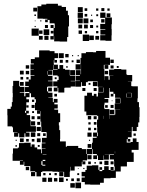

<svg xmlns="http://www.w3.org/2000/svg" viewBox="-20 -977 782 1021"><path d="M232 -877H208V-878H179V-944H200V-953H226V-957H288V-947H308V-940H331V-920H341V-896H347V-836H342V-832H343V-780H337V-756H297V-757H268V-784H266V-767H248V-785H265V-828H271V-849H270V-853H244V-871H234V-859H220V-873H232ZM394 -939H420V-913H394ZM157 -936H177V-916H157ZM519 -934H535V-918H519ZM430 -933H444V-919H430ZM491 -932H503V-920H491ZM551 -932H563V-920H551ZM393 -910H421V-882H393ZM573 -760H541V-762H513V-790H540V-793H514V-819H540V-822H513V-850H539V-882H513V-910H541V-884H575V-848H573V-823H574V-789H573ZM547 -906H567V-886H547ZM430 -903H444V-889H430ZM492 -901H502V-891H492ZM163 -900H171V-892H163ZM464 -899H470V-893H464ZM394 -879H420V-853H394ZM424 -879H450V-853H424ZM518 -857V-875H536V-857ZM460 -873H474V-859H460ZM194 -863V-869H200V-863ZM165 -864V-868H169V-864ZM397 -846H417V-826H397ZM427 -846H447V-826H427ZM219 -828V-844H235V-828ZM249 -828V-844H265V-828ZM459 -844H475V-828H459ZM502 -831H492V-841H502ZM170 -833H164V-839H170ZM148 -825H186V-787H148ZM212 -821H242V-791H212ZM206 -797H188V-815H206ZM416 -815V-797H398V-815ZM250 -799V-813H264V-799ZM443 -812V-800H431V-812ZM491 -812H503V-800H491ZM420 -793H454V-759H420ZM455 -788H479V-764H455ZM238 -787V-765H216V-787ZM207 -766H187V-786H207ZM487 -786H507V-766H487ZM719 -407H722V-355H721V-326H715V-302H707V-280H685V-302H681V-276H660V-275H680V-247H660V-238H673V-224H659V-237H654V-219H675V-222H686V-241H706V-222H717V-180H680V-166H691V-116H655V-92H622V-65H596V-31H568V-29H532V-5H512V5H460V4H431V-9H414V-33H431V-39H414V-63H434V-73H441V-96H469V-98H503V-74H509V-67H524V-73H534V-93H558V-73H568V-71H590V-92H587V-121H586V-129H564V-153H586V-156H562V-155H537V-154H559V-128H533V-150H531V-126H501V-150H496V-131H476V-151H495V-158H473V-184H470V-157H443V-124H420V-119H434V-103H418V-117H415V-92H377V-70H355V-90H353V-64H351V-36H321V-63H288V-64H259V-66H205V-62H198V-39H174V-62H167V-66H141V-93H138V-94H109V-117H106V-101H86V-121H102V-123H85V-122H47V-160H49V-188H75V-192H81V-216H109V-218H143V-197H148V-209H164V-193H178V-183H198V-162H202V-185H222V-187H202V-215H222V-218H203V-244H228V-272H227V-275H200V-304H199V-330H195V-372H197V-386H195V-372H177V-390H191V-391H166V-431H171V-449H164V-460H145V-481H137V-460H120V-449H134V-433H120V-417H119V-388H113V-377H119V-388H133V-374H122V-365H140V-338H143V-306H171V-276H119V-272H137V-250H115V-268H110V-247H82V-268H77V-250H55V-272H73V-274H49V-300H45V-305H20V-364H19V-398H37V-410H43V-434H47V-460H48V-482H47V-520H50V-547H82V-520H85V-515H110V-487H85V-484H109V-465H115V-482H136V-488H113V-514H133V-519H114V-543H133V-554H143V-574H163V-577H142V-605H160V-607H142V-635H160V-639H144V-663H165V-672H188V-709H244V-705H270V-694H289V-668H270V-658H283V-644H269V-657H266V-633H288V-611H296V-631H316V-611H326V-606H351V-577H352V-575H380V-547H356V-545H380V-517H356V-511H327V-510H322V-485H290V-510H286V-491H266V-511H285V-518H263V-544H285V-552H292V-571H286V-576H261V-605H238V-603H258V-579H235V-574H259V-548H235V-545H260V-517H233V-514H230V-491H236V-484H259V-458H237V-456H261V-434H266V-451H286V-431H269V-422H287V-400H269V-394H289V-375H300V-327H293V-310H295V-285H300V-237H299V-225H330V-197H336V-201H396V-190H415V-184H439V-158H442V-185H469V-218H473V-244H494V-250H475V-272H497V-253H501V-272H497V-301H496V-341H502V-361H496V-364H439V-384H429V-468H443V-484H469V-468H479V-478H493V-464H501V-486H531V-511H529V-488H503V-514H526V-515H500V-543H498V-546H472V-545H447V-540H437V-520H415V-540H411V-516H381V-546H405V-548H383V-574H405V-578H383V-604H409V-582H411V-633H410V-607H382V-635H408V-669H413V-694H437V-700H475V-699H491V-706H541V-670H565V-632H532V-610H535V-572H534V-551H535V-572H557V-553H563V-574H583V-575H560V-607H587V-610H625V-607H652V-581H656V-578H683V-544H660V-543H678V-519H684V-518H713V-454H711V-434H719ZM293 -694H319V-668H293ZM327 -690H345V-672H327ZM363 -684H369V-678H363ZM393 -684H399V-678H393ZM387 -660H405V-642H387ZM567 -660H585V-642H567ZM314 -659V-643H298V-659ZM329 -658H343V-644H329ZM361 -656H371V-646H361ZM262 -631V-606H286V-609H264V-631ZM536 -631H556V-611H536ZM117 -630H135V-612H117ZM584 -629V-613H568V-629ZM601 -626H611V-616H601ZM340 -625V-617H332V-625ZM353 -604H379V-578H353ZM86 -601H106V-581H86ZM117 -600H135V-582H117ZM555 -600V-582H537V-600ZM234 -599H232V-580H234ZM103 -568V-554H89V-568ZM132 -567V-555H120V-567ZM271 -556V-566H281V-556ZM498 -519H474V-543H498ZM86 -541H106V-521H86ZM451 -526V-536H461V-526ZM236 -511H256V-491H236ZM418 -509H434V-493H418ZM478 -509H494V-493H478ZM564 -509H561V-456H536V-451H556V-431H536V-421H534V-401H536V-397H562V-365H561V-345H562V-365H589V-368H593V-394H619V-395H590V-427H619V-428H621V-454H619V-457H592V-478H583V-489H564ZM679 -459V-483H657V-482H677V-460H655V-480H653V-459ZM283 -478V-464H269V-478ZM583 -464H569V-478H583ZM619 -428H593V-454H619ZM150 -435V-447H162V-435ZM574 -443H578V-439H574ZM164 -403H148V-419H164ZM568 -419H584V-403H568ZM553 -404H539V-418H553ZM132 -417V-405H120V-417ZM564 -393H588V-369H564ZM161 -386V-376H151V-386ZM531 -345V-361H530V-345ZM447 -360H465V-342H447ZM164 -343H148V-359H164ZM178 -359H194V-343H178ZM478 -359H494V-343H478ZM167 -310H145V-332H167ZM194 -313H178V-329H194ZM479 -328H493V-314H479ZM450 -315V-327H462V-315ZM197 -280H175V-302H197ZM463 -284H449V-298H463ZM492 -297V-285H480V-297ZM144 -273H168V-249H144ZM467 -250H445V-272H467ZM178 -253V-269H194V-253ZM209 -254V-268H223V-254ZM702 -267V-255H690V-267ZM86 -221V-241H106V-221ZM176 -241H196V-221H176ZM119 -224V-238H133V-224ZM163 -238V-224H149V-238ZM63 -228V-234H69V-228ZM453 -228V-234H459V-228ZM466 -191H446V-211H466ZM191 -206V-196H181V-206ZM70 -197H62V-205H70ZM592 -161V-172H591V-161ZM207 -155H227V-157H207ZM445 -152H467V-130H445ZM221 -127H207V-121H221ZM535 -100V-122H557V-100ZM200 -120V-100H205V-96H221V-101H206V-120ZM568 -119H584V-103H568ZM463 -118V-104H449V-118ZM509 -118H523V-104H509ZM482 -107V-115H490V-107ZM135 -72H117V-90H135ZM568 -89H584V-73H568ZM509 -88H523V-74H509ZM423 -78V-84H429V-78ZM394 -79V-83H398V-79ZM167 -40H145V-62H167ZM295 -40V-62H317V-40ZM210 -45V-57H222V-45ZM270 -45V-57H282V-45ZM241 -46V-56H251V-46ZM401 -46H391V-56H401ZM318 -9H294V-33H318ZM227 -10H205V-32H227ZM257 -10H235V-32H257ZM285 -12H267V-30H285ZM404 -13H388V-29H404ZM359 -14V-28H373V-14ZM341 -16H331V-26H341ZM411 24H381V-6H411ZM378 21H354V-3H378Z"/></svg>

Font: Rubik-Storm
Style: Regular
Weight: 400
Designer: NaN (generative design), Hubert & Fischer (Rubik source font outlines)
Foundry: NaN, Hubert & Fischer
Version: Version 1.000